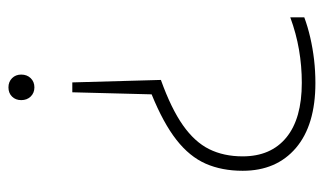

<svg xmlns="http://www.w3.org/2000/svg" viewBox="-180 -406 785 466"><g transform="rotate(-90 213.0 -172.5)"><path d="M246.5 -390 252.5 -175Q183 -150 142.5 -121.5Q102 -93 84.5 -57.8Q67 -22.5 67 23.5Q67 92 112.8 129.5Q158.5 167 245.5 167Q286.5 167 325.8 160.2Q365 153.5 404.5 139V173Q381.5 181.5 355.5 187.5Q329.5 193.5 301.5 196.8Q273.5 200 245 200Q143 200 87.5 152.8Q32 105.5 32 23.5Q32 -27 49.2 -66.2Q66.5 -105.5 107 -137.2Q147.5 -169 217.5 -197.5L222.5 -390ZM234.5 -545Q248 -545 256.8 -536.2Q265.5 -527.5 265.5 -514Q265.5 -500 256.8 -491Q248 -482 234.5 -482Q221 -482 212.2 -491Q203.5 -500 203.5 -514Q203.5 -527.5 212 -536.2Q220.5 -545 234.5 -545Z"/></g></svg>

Font: Encode Sans SC Thin
Style: Regular
Weight: 250
Designer: Multiple Designers
Foundry: Impallari Type
Version: Version 3.002